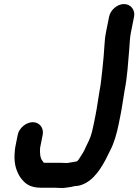

<svg xmlns="http://www.w3.org/2000/svg" viewBox="-20 -751 682 946"><path d="M517.6 -669 501.6 -589C498.5 -573.7 496.5 -556.7 495.4 -538C492.2 -491.7 489.6 -452.2 484.1 -406C479.5 -369.1 478.2 -341.6 469.7 -299C462.8 -258.7 458.6 -223.6 451.1 -186L441.9 -140C439.4 -127.3 436.5 -114.3 433.2 -101C425.6 -70.9 412.9 -46.8 402 -25C398.6 -17.5 393.6 -5.1 388.6 2L377 20C372.9 25.9 364.4 45 354 45C346.4 46.1 321.7 50.7 312.6 52H302.6C294.8 51.3 285.8 51 275.8 51H198.8C197.5 51 196.6 50.7 196 50H195C193.6 47.3 191.4 44.2 188.4 40.5C177.5 26.8 175.8 1.5 177.6 -23L190.4 -87C197 -120 174.8 -149 141.7 -149C108.7 -149 74 -120 67.4 -87L56 -30C52.9 -14.3 52.9 -2.8 51.6 12C49.5 58.2 61.1 93.3 79.6 122C101.5 152.5 125.3 174 183.3 174H251.3C259.3 174 266.5 174.3 273.1 175C296.1 176.4 308.7 172.8 330.1 170C343.9 167 349.4 165 361.1 165C375.5 163 390.2 157.7 405.3 149C459 118.2 494.1 51.2 523 -10C541.5 -44.7 555.5 -92.7 564.9 -140L574.3 -187C582 -225.2 586.3 -261 593.3 -302C608.2 -376.6 610.6 -439.9 616.7 -507C618.9 -530.5 619.4 -563.1 624.6 -589L640.6 -669C647.2 -702 624 -731 590.9 -731C557.9 -731 524.2 -702 517.6 -669Z"/></svg>

Font: Smoothie
Style: It
Weight: 400
Foundry: Cannot Into Space Fonts
Version: Version 0.8